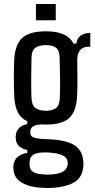

<svg xmlns="http://www.w3.org/2000/svg" viewBox="-20 -764 476 957"><path d="M216 173Q141 173 97 151Q53 129 48 87Q47 81 46.5 74Q46 67 47 61Q49 33 69 17.5Q89 2 116 -2V-16Q62 -29 59 -70Q58 -76 58 -81Q58 -86 59 -91Q60 -111 76 -126.5Q92 -142 116 -145V-160Q84 -174 69 -204Q54 -234 51 -281Q49 -331 49 -375Q49 -419 51 -470Q56 -544 92 -576Q128 -608 209 -608Q316 -608 346 -547H361Q363 -572 381.5 -586Q400 -600 430 -600V-531H419Q394 -531 379.5 -514.5Q365 -498 365 -463Q366 -410 366 -366Q366 -322 364 -281Q360 -208 324.5 -175.5Q289 -143 209 -143Q205 -143 201.5 -143.5Q198 -144 195 -144Q159 -144 145 -134Q131 -124 131 -107V-102Q131 -83 153 -77Q175 -71 221 -70Q304 -67 346.5 -43Q389 -19 395 36Q397 52 395 68Q389 128 339 150.5Q289 173 216 173ZM209 -212Q241 -212 258.5 -225Q276 -238 278 -272Q280 -321 279.5 -371Q279 -421 277 -480Q276 -512 260 -525.5Q244 -539 209 -539Q172 -539 155 -525Q138 -511 137 -478Q136 -419 135.5 -371Q135 -323 137 -273Q139 -239 157 -225.5Q175 -212 209 -212ZM218 106Q307 106 316 62Q320 50 316 37Q308 0 217 -4Q171 -6 150 5Q129 16 128 40Q126 51 128 64Q130 86 151 96Q172 106 218 106ZM159 -663V-744H258V-663Z"/></svg>

Font: Big Shoulders Text Medium
Style: Regular
Weight: 500
Designer: Patric King
Foundry: XO Type Co
Version: Version 1.000; ttfautohint (v1.8.2)